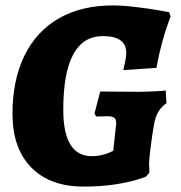

<svg xmlns="http://www.w3.org/2000/svg" viewBox="-20 -676 665 707"><path d="M590 -343 593 -296Q574 -283 563 -264.5Q552 -246 547 -217Q541 -184 535 -136.5Q529 -89 529 -75L530 -40L518 -26Q518 -25 486.5 -15Q455 -5 404 3Q353 11 287 11Q164 11 95 -59.5Q26 -130 26 -257Q26 -381 70 -471Q114 -561 197 -608.5Q280 -656 395 -656Q431 -656 477.5 -650.5Q524 -645 558.5 -639Q593 -633 603 -631L608 -615Q606 -609 597 -584.5Q588 -560 576.5 -518Q565 -476 556 -426L434 -418Q436 -425 440.5 -447Q445 -469 445 -481Q445 -543 359 -543Q213 -543 213 -272Q213 -101 318 -101Q339 -101 356.5 -105.5Q374 -110 384 -114.5Q394 -119 397 -121L406 -203Q408 -217 408 -222Q408 -237 400.5 -242.5Q393 -248 375 -248L334 -247L328 -258L349 -339L490 -338Q523 -338 556.5 -340Q590 -342 590 -343Z"/></svg>

Font: Alegreya ExtraBold
Style: Italic
Weight: 800
Italic angle: -7°
Designer: Juan Pablo del Peral
Foundry: Huerta Tipografica
Version: Version 2.007; ttfautohint (v1.6)